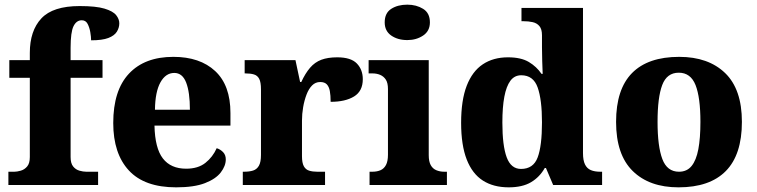

<svg xmlns="http://www.w3.org/2000/svg" viewBox="-20 -794 3248 824"><path d="M16 0V-57H42Q53 -57 69 -61.5Q85 -66 96.5 -79.5Q108 -93 108 -120V-460H20V-536H108V-567Q108 -662 157.5 -715Q207 -768 322 -768Q392 -768 428.5 -757Q465 -746 478.5 -729Q492 -712 492 -694Q492 -675 481.5 -658Q471 -641 445 -631Q419 -621 371 -621Q371 -636 367.5 -656Q364 -676 356 -691.5Q348 -707 331 -707Q308 -707 295.5 -681.5Q283 -656 283 -589V-536H420V-460H283V-120Q283 -93 294 -79.5Q305 -66 321 -61.5Q337 -57 350 -57H401V0Z M736 10Q600 10 533 -62.5Q466 -135 466 -266Q466 -406 533.5 -478Q601 -550 724 -550Q838 -550 903.5 -489Q969 -428 969 -309V-255H643Q645 -158 679 -114Q713 -70 779 -70Q830 -70 861.5 -95Q893 -120 910 -158Q926 -153 937.5 -141Q949 -129 949 -110Q949 -82 927.5 -54Q906 -26 859.5 -8Q813 10 736 10ZM795 -323Q795 -398 779 -439.5Q763 -481 728 -481Q691 -481 668.5 -440.5Q646 -400 645 -323Z M1022 0V-57H1027Q1050 -57 1066 -62Q1082 -67 1091 -82.5Q1100 -98 1100 -129V-411Q1100 -441 1092.5 -455.5Q1085 -470 1070 -474.5Q1055 -479 1033 -479H1030V-536H1248L1268 -442H1273Q1290 -479 1310.5 -503Q1331 -527 1359 -537.5Q1387 -548 1427 -548Q1486 -548 1511.5 -521.5Q1537 -495 1537 -454Q1537 -403 1499.5 -380Q1462 -357 1399 -357Q1399 -385 1395.5 -403.5Q1392 -422 1382.5 -432Q1373 -442 1354 -442Q1334 -442 1319.5 -427.5Q1305 -413 1295.5 -388Q1286 -363 1281 -334Q1276 -305 1276 -276V-124Q1276 -95 1284 -80.5Q1292 -66 1307 -61.5Q1322 -57 1341 -57H1375V0Z M1566 0V-57H1578Q1598 -57 1613 -63.5Q1628 -70 1636.5 -86Q1645 -102 1645 -130V-412Q1645 -438 1636 -452Q1627 -466 1612 -472.5Q1597 -479 1578 -479H1562V-536H1820V-128Q1820 -101 1828.5 -85.5Q1837 -70 1852.5 -63.5Q1868 -57 1886 -57H1898V0ZM1728 -622Q1687 -622 1659 -641.5Q1631 -661 1631 -698Q1631 -738 1659 -756Q1687 -774 1728 -774Q1767 -774 1796 -756Q1825 -738 1825 -698Q1825 -661 1796 -641.5Q1767 -622 1728 -622Z M2163 10Q2098 10 2052.5 -19Q2007 -48 1983 -109.5Q1959 -171 1959 -267Q1959 -364 1983 -426Q2007 -488 2052 -518Q2097 -548 2160 -548Q2216 -548 2249.5 -528Q2283 -508 2304 -477H2309Q2308 -501 2307 -532Q2306 -563 2306 -591V-643Q2306 -669 2295 -682Q2284 -695 2266 -699Q2248 -703 2226 -703H2218V-760H2482V-137Q2482 -106 2490.5 -88.5Q2499 -71 2515.5 -64Q2532 -57 2556 -57H2564V0H2354L2323 -73H2318Q2296 -34 2259 -12Q2222 10 2163 10ZM2216 -69Q2269 -69 2287.5 -118.5Q2306 -168 2306 -269Q2306 -366 2287.5 -418.5Q2269 -471 2217 -471Q2188 -471 2170.5 -447.5Q2153 -424 2144.5 -379Q2136 -334 2136 -268Q2136 -169 2154.5 -119Q2173 -69 2216 -69Z M2892 10Q2767 10 2695.5 -60Q2624 -130 2624 -271Q2624 -411 2692.5 -480.5Q2761 -550 2895 -550Q3020 -550 3092 -480.5Q3164 -411 3164 -271Q3164 -130 3095 -60Q3026 10 2892 10ZM2894 -57Q2928 -57 2948 -81.5Q2968 -106 2977 -153.5Q2986 -201 2986 -271Q2986 -376 2965 -429Q2944 -482 2893 -482Q2842 -482 2822 -429Q2802 -376 2802 -271Q2802 -166 2822.5 -111.5Q2843 -57 2894 -57Z"/></svg>

Font: Noto Serif Hebrew ExtraBold
Style: Regular
Weight: 800
Version: Version 2.003